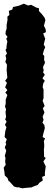

<svg xmlns="http://www.w3.org/2000/svg" viewBox="-36 -774 270 1045"><path d="M85 251 60 244V247L40 241L17 215L10 210L5 195L-10 181L-12 161L-16 139L-5 123L-8 104L-6 85L-10 75L-2 46L-10 28L-2 10L-6 3L1 -16L-11 -28L-7 -61L-1 -81L-9 -95L0 -112L-8 -124L-3 -137L-6 -165L-3 -178L-9 -196L-5 -208V-231L4 -257L-7 -270L4 -284L-8 -299L2 -323L-8 -334L4 -351L0 -393L2 -422L-7 -437L-2 -455L-6 -471L2 -483L-6 -502L-1 -510L0 -526L4 -549L-2 -563L5 -573L-6 -588L-5 -603L0 -617V-638L5 -667L4 -683L15 -693L12 -715L31 -722L35 -736L67 -743L94 -754L117 -744L133 -748L161 -733L176 -729V-714L192 -697L207 -677L211 -664L203 -634L212 -616L214 -599L199 -592L210 -563L202 -532L210 -517L203 -501L197 -478L205 -470L204 -449L209 -433L198 -409L202 -390L198 -381L208 -367L195 -348L208 -334L200 -322L196 -300L201 -287V-239L196 -226L207 -197L197 -185L206 -162L196 -139L201 -122L195 -106L205 -94L208 -77L199 -43L196 -28L209 -21L203 -5L205 19L203 41L204 79L213 86L200 105L213 131L208 168L209 182L193 189L197 208L178 221L170 232L144 242L135 246L100 249Z"/></svg>

Font: Winky Rough Black
Style: Regular
Weight: 900
Designer: Simon Atzbach
Foundry: typofactur
Version: Version 1.206; ttfautohint (v1.8.4.7-5d5b)